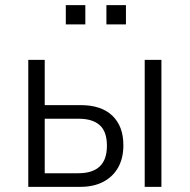

<svg xmlns="http://www.w3.org/2000/svg" viewBox="-20 -727 738 747"><path d="M90 0V-494H154V-318H294Q374 -318 417 -277Q460 -236 460 -162Q460 -112 440 -76Q420 -40 382.5 -20Q345 0 292 0ZM154 -53H285Q340 -53 368 -79.5Q396 -106 396 -160Q396 -215 368 -240Q340 -265 287 -265H154ZM543 0V-494H608V0ZM394 -632V-707H470V-632ZM236 -632V-707H312V-632Z"/></svg>

Font: Nunito Sans 7pt Condensed Light
Style: Regular
Weight: 300
Width: 3
Designer: Vernon Adams
Foundry: Vernon Adams
Version: Version 3.101;gftools[0.9.27]